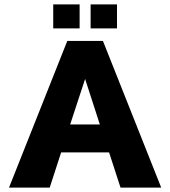

<svg xmlns="http://www.w3.org/2000/svg" viewBox="-20 -853 774 873"><path d="M448 -667H286L21 0H206L258 -160H476L528 0H713ZM299 -287 367 -494 434 -287ZM222 -724H342V-833H222ZM392 -724H512V-833H392Z"/></svg>

Font: Maven Pro
Style: Black
Weight: 900
Designer: Joe Prince
Foundry: Joe Prince
Version: Version 1.003